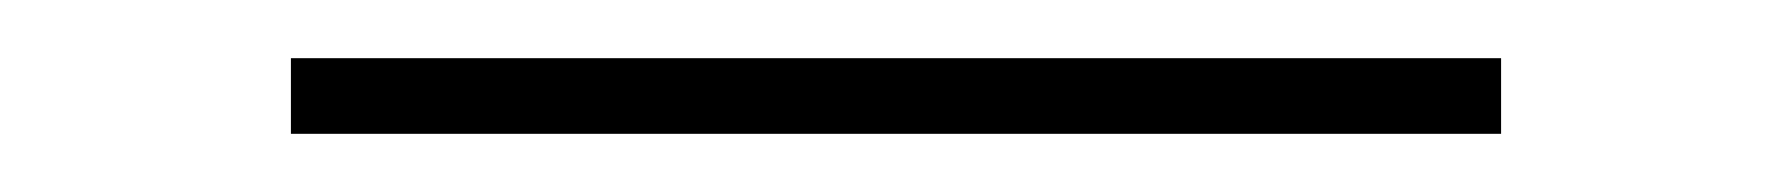

<svg xmlns="http://www.w3.org/2000/svg" viewBox="-20 46 616 66"><path d="M80 92V66H496V92Z"/></svg>

Font: Outfit Thin
Style: Regular
Weight: 100
Designer: Rodrigo Fuenzalida
Foundry: fragTYPE
Version: Version 1.100;gftools[0.9.27]